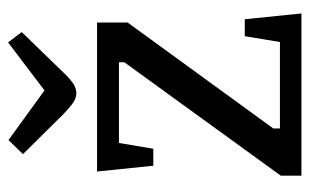

<svg xmlns="http://www.w3.org/2000/svg" viewBox="-162 -586 749 464"><g transform="rotate(-90 212.0 -354.5)"><path d="M19 0V-50L293 -428V-441H98L84 -358H43L29 -494H389V-420L133 -68V-52H342L356 -137H397L411 0ZM218 -544Q205 -544 191.5 -554.5Q178 -565 167 -576L71 -673L105 -708L225 -621L341 -709L366 -676L269 -576Q256 -562 243.5 -553Q231 -544 218 -544Z"/></g></svg>

Font: Faustina VF Beta
Style: Regular
Weight: 400
Designer: Alfonso Garcia
Foundry: Omnibus-Type
Version: Version 1.006